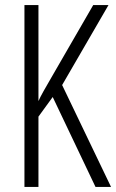

<svg xmlns="http://www.w3.org/2000/svg" viewBox="-20 -734 456 754"><path d="M416 0H355L187 -353L131 -276V0H76V-714H131V-337Q137 -351 151 -376Q165 -401 186 -437L346 -714H406L224 -400Z"/></svg>

Font: Noto Sans Hebrew ExtraCondensed Light
Style: Regular
Weight: 300
Width: 2
Designer: Monotype Design Team
Foundry: Monotype Imaging Inc.
Version: Version 2.004; ttfautohint (v1.8.4.7-5d5b)